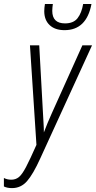

<svg xmlns="http://www.w3.org/2000/svg" viewBox="-70 -943 486 971"><path d="M-9.3 8.3Q-33.7 8.3 -50.3 0V-43Q-34.2 -34.2 -12.7 -34.2Q8.8 -34.2 25.1 -47.1Q41.5 -60.1 61.5 -98.1Q81.5 -136.2 114.3 -210.4L81.5 -713.9H128.4L147 -376.5Q148.4 -350.1 150.1 -322Q151.9 -293.9 151.9 -273.4Q160.2 -295.4 170.7 -321Q181.2 -346.7 192.4 -371.1L346.7 -713.9H395.5L133.3 -141.1Q97.7 -62.5 66.9 -27.1Q36.1 8.3 -9.3 8.3ZM256.3 -790.5Q208 -790.5 180.9 -816.2Q153.8 -841.8 153.8 -886.7Q153.8 -895 154.8 -904.5Q155.8 -914.1 157.2 -922.9H197.3Q196.3 -915.5 195.3 -906.2Q194.3 -897 194.3 -888.2Q194.3 -824.7 258.8 -824.7Q301.8 -824.7 322.3 -851.1Q342.8 -877.4 350.6 -922.9H392.6Q367.7 -790.5 256.3 -790.5Z"/></svg>

Font: Open Sans Condensed Light
Style: Italic
Weight: 300
Width: 3
Italic angle: -12°
Designer: Monotype Design Team
Foundry: Monotype Imaging Inc.
Version: Version 3.000; ttfautohint (v1.8.4)